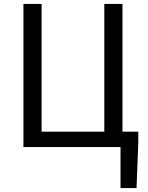

<svg xmlns="http://www.w3.org/2000/svg" viewBox="-20 -753 757 983"><path d="M607 -79V-733H514V-79H193V-733H100V0H597V210H679L688 -23V-79Z"/></svg>

Font: Noto Sans Mono CJK JP Regular
Style: Regular
Weight: 400
Designer: Ryoko NISHIZUKA (kana & ideographs); Paul D. Hunt (Latin, Greek & Cyrillic); Wenlong ZHANG (bopomofo); Sandoll Communica
Foundry: Adobe Systems Incorporated
Version: Version 1.004;PS 1.004;hotconv 1.0.82;makeotf.lib2.5.63406